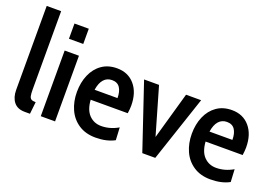

<svg xmlns="http://www.w3.org/2000/svg" viewBox="-103 -1051 1952 1363"><g transform="rotate(20 873.0 -370.0)"><path d="M49 -116V-750H158V-161Q158 -127 161.5 -110.5Q165 -94 175.5 -87.5Q186 -81 209 -81L199 10H159Q104 10 76.5 -24.5Q49 -59 49 -116Z M277 -700H385V-585H277ZM277 -496H385V0H277Z M850 -231H570Q575 -156 611.5 -118.5Q648 -81 703 -81Q769 -81 831 -117L836 -22Q777 10 693 10Q618 10 565 -25Q512 -60 485.5 -119Q459 -178 459 -250Q459 -322 484 -380Q509 -438 556.5 -471.5Q604 -505 671 -505Q755 -505 805 -446.5Q855 -388 855 -289Q855 -264 850 -231ZM745 -307Q745 -356 726 -385Q707 -414 666 -414Q628 -414 604 -387Q580 -360 572 -307Z M877 -496H990L1093 -140L1194 -496H1308L1142 0H1044Z M1718 -231H1438Q1443 -156 1479.5 -118.5Q1516 -81 1571 -81Q1637 -81 1699 -117L1704 -22Q1645 10 1561 10Q1486 10 1433 -25Q1380 -60 1353.5 -119Q1327 -178 1327 -250Q1327 -322 1352 -380Q1377 -438 1424.5 -471.5Q1472 -505 1539 -505Q1623 -505 1673 -446.5Q1723 -388 1723 -289Q1723 -264 1718 -231ZM1613 -307Q1613 -356 1594 -385Q1575 -414 1534 -414Q1496 -414 1472 -387Q1448 -360 1440 -307Z"/></g></svg>

Font: Cabin Condensed SemiBold
Style: Regular
Weight: 600
Width: 3
Designer: Pablo Impallari
Foundry: Pablo Impallari. http://www.impallari.com Igino Marini. http://www.ikern.com
Version: Version 2.001